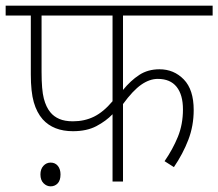

<svg xmlns="http://www.w3.org/2000/svg" viewBox="-20 -642 772 679"><path d="M415 -587V-324Q442 -357 472.5 -377Q503 -397 544 -397Q595 -397 630 -361Q665 -325 665 -253Q665 -197 646 -147.5Q627 -98 595 -51L562 -72Q591 -114 609 -158Q627 -202 627 -255Q627 -307 604.5 -335Q582 -363 538 -363Q509 -363 479.5 -342.5Q450 -322 415 -274V0H378V-238Q355 -214 321 -196Q287 -178 238 -178Q169 -178 131 -220Q110 -244 99.5 -280.5Q89 -317 89 -379V-587H0V-622H732V-587ZM127 -587V-388Q127 -324 135 -293.5Q143 -263 158 -245Q170 -230 189.5 -221.5Q209 -213 238 -213Q279 -213 312.5 -229.5Q346 -246 378 -284V-587ZM123 -25Q123 -44 133.5 -55.5Q144 -67 159 -67Q175 -67 184.5 -55.5Q194 -44 194 -25Q194 -4 184 6.5Q174 17 159 17Q145 17 134 6Q123 -5 123 -25Z"/></svg>

Font: Noto Sans Devanagari ExtraLight
Style: Regular
Weight: 200
Designer: Jelle Bosma - Monotype Design Team
Foundry: Monotype Imaging Inc.
Version: Version 2.004; ttfautohint (v1.8.4.7-5d5b)